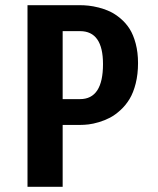

<svg xmlns="http://www.w3.org/2000/svg" viewBox="-20 -720 610 740"><path d="M86 0V-700H288Q304.5 -700 321.2 -698.2Q338 -696.5 361 -690.8Q384 -685 404 -675.5Q424 -666 444.5 -648.8Q465 -631.5 479.5 -608.8Q494 -586 503 -552Q512 -518 512 -477Q512 -434 503 -398.2Q494 -362.5 479.2 -338.2Q464.5 -314 444.2 -295.5Q424 -277 404 -266.5Q384 -256 361.2 -249.2Q338.5 -242.5 321.2 -240.5Q304 -238.5 288 -238.5H221.5V0ZM221.5 -338H288.5Q377 -338 377 -473Q377 -600 288.5 -600H221.5Z"/></svg>

Font: League Mono Narrow SemiBold
Style: Regular
Weight: 600
Width: 3
Designer: Tyler Finck
Foundry: The League of Moveable Type / Tyler Finck
Version: Version 2.210